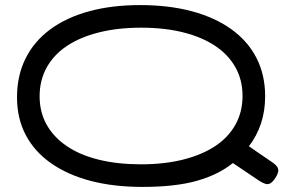

<svg xmlns="http://www.w3.org/2000/svg" viewBox="-20 -719 1155 756"><path d="M1052 -80Q1073 -66 1075.5 -52.5Q1078 -39 1064 -18Q1054 -3 1045 2.5Q1036 8 1025.5 5Q1015 2 1001 -7L897 -77Q840 -31 755 -7Q670 17 541 17Q427 17 336 -7Q245 -31 180 -77Q115 -123 81 -188Q47 -253 47 -336Q47 -421 80.5 -488.5Q114 -556 177.5 -603Q241 -650 330.5 -674.5Q420 -699 532 -699Q645 -699 736 -674.5Q827 -650 891.5 -603.5Q956 -557 990 -490.5Q1024 -424 1024 -340Q1024 -282 1007.5 -232.5Q991 -183 960 -143ZM535 -72Q628 -72 702.5 -91Q777 -110 828.5 -144.5Q880 -179 907.5 -229Q935 -279 935 -341Q935 -404 907 -454Q879 -504 827 -538.5Q775 -573 701.5 -591.5Q628 -610 536 -610Q444 -610 370 -591.5Q296 -573 244 -538.5Q192 -504 164 -453.5Q136 -403 136 -340Q136 -277 164 -227.5Q192 -178 244 -143Q296 -108 370 -90Q444 -72 535 -72Z"/></svg>

Font: Fredoka Expanded
Style: Regular
Weight: 400
Width: 7
Designer: Ben Nathan
Foundry: Milena B. Brandão, Ben Nathan
Version: Version 2.001